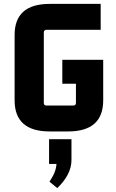

<svg xmlns="http://www.w3.org/2000/svg" viewBox="-20 -665 595 986"><path d="M330 10H235Q55 10 55 -150V-485Q55 -645 235 -645H497V-512H219Q205 -512 205 -498V-137Q205 -123 219 -123H356Q370 -123 370 -137V-235H300V-358H510V-150Q510 10 330 10ZM232 177V50H347V157Q347 231 274 301L234 268Q268 219 270 177Z"/></svg>

Font: Gemunu Libre ExtraBold
Style: Regular
Weight: 800
Designer: Puspanada Ekanayake, Sola Matas, Pathum Egodawatta, Kosala Senevirathne
Foundry: mooniak
Version: Version 1.100